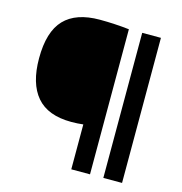

<svg xmlns="http://www.w3.org/2000/svg" viewBox="-110 -847 896 946"><g transform="rotate(15 338.0 -374.0)"><path d="M338 0V-229Q308.5 -225.5 277 -225.5Q157.5 -225.5 100.2 -292.5Q43 -359.5 43 -487.5Q43 -623.5 102.8 -686Q162.5 -748.5 283.5 -748.5Q322.5 -748.5 361 -746.2Q399.5 -744 433.5 -740V0ZM501.5 0V-740H597V0Z"/></g></svg>

Font: Encode Sans Semi Expanded SemiBold
Style: Regular
Weight: 600
Width: 6
Designer: Multiple Designers
Foundry: Impallari Type
Version: Version 3.000; ttfautohint (v1.8.3) -l 8 -r 50 -G 200 -x 14 